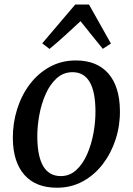

<svg xmlns="http://www.w3.org/2000/svg" viewBox="-20 -844 605 875"><path d="M325.5 -568.5Q422 -568.5 473.8 -509Q525.5 -449.5 526.5 -340Q527.5 -272 507 -209Q486.5 -146 448.5 -96.2Q410.5 -46.5 357.5 -17.5Q304.5 11.5 239.5 11.5Q143 11.5 91.2 -47Q39.5 -105.5 38.5 -213.5Q38 -282.5 58 -346.2Q78 -410 115.8 -460Q153.5 -510 206.8 -539.2Q260 -568.5 325.5 -568.5ZM310.5 -515Q269 -515 238.5 -487.5Q208 -460 188.2 -415.5Q168.5 -371 159 -319Q149.5 -267 150 -217.5Q152 -41.5 257 -41.5Q297.5 -41.5 327.5 -69Q357.5 -96.5 377 -141Q396.5 -185.5 406 -237.5Q415.5 -289.5 415 -339Q414 -515 310.5 -515ZM205.5 -621 172.5 -646.5 323 -823.5H385.5L485.5 -645.5L448.5 -621.5Q423 -652.5 397.8 -684Q372.5 -715.5 347 -747.5Q312.5 -715.5 277.5 -683.5Q242.5 -651.5 205.5 -621Z"/></svg>

Font: Merriweather
Style: Italic
Weight: 400
Italic angle: -7.8°
Designer: Eben Sorkin
Foundry: Eben Sorkin
Version: Version 2.100